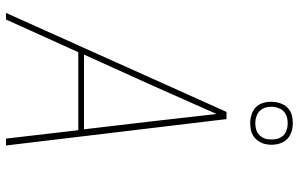

<svg xmlns="http://www.w3.org/2000/svg" viewBox="-198 -798 996 640"><g transform="rotate(90 300.0 -478.0)"><path d="M23 0 353 -735H377L465 0H442L414 -241H154L45 0ZM162 -260H411L384 -490Q378 -543 372 -596Q366 -649 360 -702Q337 -649 313 -596Q289 -543 266 -490ZM391 -814Q373 -814 357.5 -820Q342 -826 332.5 -838.5Q323 -851 320.5 -868Q318 -885 321 -902Q323 -914 329 -925Q335 -936 345 -943.5Q355 -951 367 -953.5Q379 -956 391 -956Q408 -956 423.5 -950Q439 -944 448.5 -931.5Q458 -919 461 -902Q464 -885 461 -868Q459 -856 452.5 -845Q446 -834 436 -826.5Q426 -819 414 -816.5Q402 -814 391 -814ZM391 -831Q399 -831 408.5 -833Q418 -835 425.5 -840.5Q433 -846 438 -854.5Q443 -863 444 -872Q446 -885 444 -898Q442 -911 435 -920.5Q428 -930 416 -934.5Q404 -939 391 -939Q382 -939 373 -937Q364 -935 356 -929.5Q348 -924 343.5 -915.5Q339 -907 337 -898Q335 -885 337 -872Q339 -859 346.5 -849.5Q354 -840 366 -835.5Q378 -831 391 -831Z"/></g></svg>

Font: Iosevka SS04 Thin Extended
Style: Italic
Weight: 100
Width: 7
Italic angle: -9°
Monospace: yes
Designer: Belleve Invis
Foundry: Belleve Invis
Version: Version 19.0.0; ttfautohint (v1.8.4)